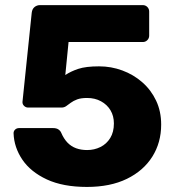

<svg xmlns="http://www.w3.org/2000/svg" viewBox="-20 -720 686 751"><path d="M320 11.2Q226.4 11.2 163.1 -18.2Q99.8 -47.7 67.4 -95.6Q35.1 -143.4 33.1 -198.1Q32.8 -207.1 39.1 -213.1Q45.4 -219 54.4 -219H187.7Q200.7 -219 208.5 -213.7Q216.2 -208.5 219.6 -200.4Q229.4 -177.4 243.9 -162.2Q258.5 -147.1 277.8 -140.1Q297.1 -133.1 320.6 -133.1Q349 -133.1 372.9 -145Q396.9 -156.9 411.2 -180.2Q425.5 -203.6 425.5 -237.1Q425.5 -266.6 412.1 -288.8Q398.8 -310.9 375.1 -323.8Q351.5 -336.8 320.6 -336.8Q296.7 -336.8 281.8 -331.2Q266.9 -325.6 256.8 -318Q246.7 -310.4 238.7 -304.8Q230.7 -299.3 221 -299.3H89.9Q80.9 -299.3 74.2 -305.8Q67.5 -312.3 67.9 -321.3L104.1 -670.1Q105.8 -684.9 115 -692.4Q124.2 -700 136.7 -700H538.4Q549 -700 556.2 -692.8Q563.5 -685.5 563.5 -674.9V-580.8Q563.5 -570.1 556.2 -562.9Q549 -555.6 538.4 -555.6H248.2L235.4 -426.5Q257 -441 286.4 -450.7Q315.9 -460.5 367.5 -460.5Q415 -460.5 458.5 -444.4Q502 -428.4 536.4 -398.3Q570.9 -368.2 590.6 -326.4Q610.4 -284.6 610.4 -232.7Q610.4 -162.2 575.7 -107.1Q541 -52 476.2 -20.4Q411.4 11.2 320 11.2Z"/></svg>

Font: Rubik Light
Style: Regular
Weight: 300
Designer: Hubert and Fischer
Foundry: Hubert and Fischer
Version: Version 2.300;gftools[0.9.30]